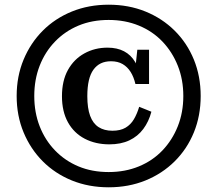

<svg xmlns="http://www.w3.org/2000/svg" viewBox="-20 -764 926 818"><path d="M453 -503Q428 -503 409.5 -494Q391 -485 378 -467Q365 -449 358.5 -421Q352 -393 352 -354Q352 -303 364 -270.5Q376 -238 400 -222.5Q424 -207 459 -207Q493 -207 515 -220Q537 -233 550.5 -256Q564 -279 573 -309L625 -288Q614 -246 590.5 -214.5Q567 -183 531 -166Q495 -149 446 -149Q387 -149 341 -173Q295 -197 269.5 -243Q244 -289 244 -354Q244 -420 269.5 -466Q295 -512 339.5 -536.5Q384 -561 438 -561Q479 -561 508.5 -545.5Q538 -530 556 -499.5Q574 -469 580 -424L554 -448L565 -552H615V-406H557Q550 -436 536.5 -457.5Q523 -479 502.5 -491Q482 -503 453 -503ZM126 -355Q126 -285 149 -226Q172 -167 214.5 -123Q257 -79 314.5 -55Q372 -31 443 -31Q513 -31 571.5 -55Q630 -79 672 -123Q714 -167 737.5 -226Q761 -285 761 -355Q761 -425 737.5 -484Q714 -543 672 -587Q630 -631 571.5 -655Q513 -679 443 -679Q372 -679 314.5 -655Q257 -631 214.5 -587Q172 -543 149 -484Q126 -425 126 -355ZM51 -355Q51 -439 80.5 -510Q110 -581 162.5 -633.5Q215 -686 286.5 -715Q358 -744 443 -744Q528 -744 599.5 -715Q671 -686 724 -633.5Q777 -581 806 -510Q835 -439 835 -355Q835 -271 806 -200Q777 -129 724 -76.5Q671 -24 599.5 5Q528 34 443 34Q358 34 286.5 5Q215 -24 162.5 -76.5Q110 -129 80.5 -200Q51 -271 51 -355Z"/></svg>

Font: Roboto Serif SemiBold
Style: Italic
Weight: 600
Italic angle: -10°
Version: Version 1.007